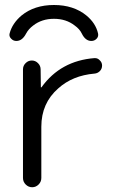

<svg xmlns="http://www.w3.org/2000/svg" viewBox="-20 -790 492 787"><path d="M116.2 -685.5Q96.7 -670.9 86.9 -652.3Q71.3 -622.1 46.9 -622.1Q34.2 -622.1 25.4 -631.8Q18.6 -638.7 18.6 -647.5Q18.6 -650.4 19.5 -653.3Q30.3 -694.3 68.4 -726.6Q121.1 -769.5 201.2 -769.5Q281.2 -769.5 334 -726.6Q372.1 -695.3 381.8 -653.3Q384.8 -640.6 376 -631.3Q367.2 -622.1 354.5 -622.1Q330.1 -622.1 315.4 -652.3Q306.6 -670.9 286.1 -685.5Q251 -712.9 201.2 -712.9Q151.4 -712.9 116.2 -685.5ZM74.2 -505.9Q74.2 -520.5 85 -531.2Q95.7 -542 110.4 -542Q125 -542 135.7 -531.2Q146.5 -520.5 146.5 -505.9L147.5 -432.6Q147.5 -431.6 148.4 -431.6Q149.4 -431.6 150.4 -432.6Q228.5 -541 367.2 -551.8Q368.2 -551.8 369.1 -551.8Q380.9 -551.8 388.7 -543Q398.4 -534.2 398.4 -521.5Q398.4 -507.8 389.2 -498.5Q379.9 -489.3 367.2 -488.3Q277.3 -480.5 218.8 -427.7Q149.4 -367.2 149.4 -270.5V-60.5Q149.4 -44.9 138.2 -33.7Q127 -22.5 111.8 -22.5Q96.7 -22.5 85.4 -33.7Q74.2 -44.9 74.2 -60.5Z"/></svg>

Font: Gen Jyuu Gothic Normal
Style: Regular
Weight: 300
Designer: [Source Han Sans]
Ryoko NISHIZUKA  (kana & ideographs); Paul D. Hunt (Latin, Greek & Cyrillic); Wenlong ZHANG  (bopomofo
Version: Version 1.002.20150607